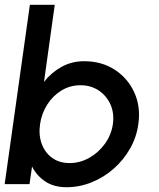

<svg xmlns="http://www.w3.org/2000/svg" viewBox="-30 -770 664 803"><path d="M322 -514Q395 -514 449.8 -478.5Q504.5 -443 531.8 -383.2Q559 -323.5 548.5 -250.5Q541 -196 513.8 -148.2Q486.5 -100.5 445.2 -64.2Q404 -28 353.2 -7.5Q302.5 13 248 13Q195.5 13 159.5 -11Q123.5 -35 104 -73.5L93.5 0H-10.5L95 -750H199L154 -427.5Q184 -466 226.8 -490Q269.5 -514 322 -514ZM261 -88Q304.5 -88 343.5 -110Q382.5 -132 409 -169Q435.5 -206 442 -250.5Q448.5 -296 432 -333Q415.5 -370 382.5 -391.8Q349.5 -413.5 306.5 -413.5Q263 -413.5 227 -391.5Q191 -369.5 167.5 -332.5Q144 -295.5 137.5 -250.5Q131 -205.5 144.5 -168.5Q158 -131.5 188 -109.8Q218 -88 261 -88Z"/></svg>

Font: Urbanist SemiBold
Style: Italic
Weight: 600
Italic angle: -8°
Designer: Corey Hu
Foundry: Corey Hu
Version: Version 1.321; ttfautohint (v1.8.4.7-5d5b)